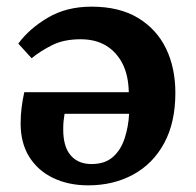

<svg xmlns="http://www.w3.org/2000/svg" viewBox="-20 -545 588 577"><path d="M245 12Q186 12 140 -10Q94 -32 68 -73.5Q42 -115 42 -174Q42 -198 45 -222Q48 -246 53 -268H367Q366 -319 348 -354Q330 -389 298.5 -408Q267 -427 222 -427Q172 -427 137 -409.5Q102 -392 75 -370L35 -414Q68 -459 124 -492Q180 -525 255 -525Q339 -525 395 -491Q451 -457 479 -399Q507 -341 507 -266Q507 -177 473.5 -115Q440 -53 380.5 -20.5Q321 12 245 12ZM255 -52Q295 -52 319 -73Q343 -94 354.5 -129Q366 -164 368 -203H174Q172 -191 171 -180.5Q170 -170 170 -156Q170 -104 192.5 -78Q215 -52 255 -52Z"/></svg>

Font: Literata 18pt SemiBold
Style: Regular
Weight: 600
Designer: Latin by Veronika Burian and Jose Scaglione. Greek by Irene Vlachou. Cyrillic by Vera Evstafieva.
Foundry: TypeTogether
Version: Version 3.103;gftools[0.9.29]